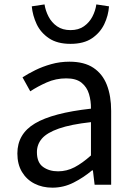

<svg xmlns="http://www.w3.org/2000/svg" viewBox="-20 -836 603 869"><path d="M217.2 13.4Q171.9 13.4 136.1 -4.9Q100.2 -23.2 79.4 -57.9Q58.6 -92.5 58.6 -141.3Q58.6 -230.1 138.5 -277.5Q218.3 -325 391.7 -344.2Q392.1 -379.4 382.8 -410.5Q373.5 -441.7 349.2 -461.5Q324.9 -481.3 280 -481.3Q232.6 -481.3 191.1 -462.8Q149.7 -444.3 117 -422.7L81.9 -486Q107 -502.3 139.8 -518.5Q172.6 -534.7 211.9 -545.7Q251.1 -556.8 294.5 -556.8Q361.2 -556.8 402.8 -529.1Q444.3 -501.4 463.7 -451.5Q483.1 -401.6 483.1 -334V0H408.2L400.5 -64.9H396.7Q358.6 -32.7 313.3 -9.7Q267.9 13.4 217.2 13.4ZM242.8 -60.6Q282 -60.6 317.3 -79Q352.5 -97.4 391.7 -132.4V-283.2Q300.7 -273.1 246.8 -254.3Q193 -235.5 170 -209.1Q147.1 -182.6 147.1 -147.4Q147.1 -100.4 174.9 -80.5Q202.6 -60.6 242.8 -60.6ZM299.1 -637.5Q239.2 -637.5 201.7 -662.8Q164.2 -688 145.9 -726.8Q127.7 -765.7 123.8 -807.3L181.5 -816Q186.1 -787.1 199.9 -760.6Q213.6 -734.1 238.2 -716.9Q262.8 -699.7 299.1 -699.7Q335.4 -699.7 359.8 -716.9Q384.2 -734.1 398.1 -760.6Q412 -787.1 416 -816L473.4 -807.3Q470.5 -765.7 452 -726.8Q433.4 -688 396.4 -662.8Q359.4 -637.5 299.1 -637.5Z"/></svg>

Font: Noto Sans HK Thin
Style: Regular
Weight: 100
Designer: Ryoko NISHIZUKA 西塚涼子 (kana, bopomofo & ideographs); Paul D. Hunt (Latin, Greek & Cyrillic); Sandoll Communications 산돌커뮤니
Foundry: Adobe
Version: Version 2.004-H2;hotconv 1.0.118;makeotfexe 2.5.65603